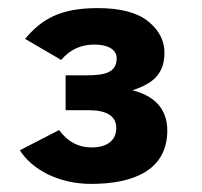

<svg xmlns="http://www.w3.org/2000/svg" viewBox="-20 -762 498 474"><path d="M307 -539C353.8 -554.6 386 -576.5 386 -632C386 -662 372.5 -687.8 345.5 -709.5C318.5 -731.2 277 -742 221 -742C129.6 -742 83.1 -715.4 42 -666L131 -614C152.3 -639.3 179.7 -652 213 -652C241.8 -652 268 -642.4 268 -618C268 -581.9 237.4 -576 192 -576H142V-490H198C244 -490 267 -475.3 267 -446C267 -414.5 243.4 -398 206 -398C173.3 -398 146.7 -412.3 126 -441L29 -391C59.1 -343.1 125.3 -308 205 -308C309.3 -308 393 -341.7 393 -440C393 -496.2 357.4 -526.7 307 -539Z"/></svg>

Font: Fog Sans
Style: Bold
Weight: 700
Foundry: Intel Corporation
Version: Version 1.00